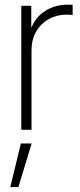

<svg xmlns="http://www.w3.org/2000/svg" viewBox="-20 -547 336 809"><path d="M69.8 0V-522.5H111.8V-432.1H113.3Q130.9 -476.1 171.6 -501.7Q212.4 -527.3 266.1 -527.3Q272.5 -527.3 276.9 -527.1Q281.2 -526.9 286.1 -526.9V-483.4Q282.7 -483.9 276.4 -484.6Q270 -485.4 261.2 -485.4Q219.2 -485.4 185.5 -466.6Q151.9 -447.8 132.3 -413.8Q112.8 -379.9 112.8 -334V0ZM23.4 241.2 67.9 57.6H113.3L57.6 241.2Z"/></svg>

Font: Inter 28pt ExtraLight
Style: Regular
Weight: 250
Designer: Rasmus Andersson
Foundry: rsms
Version: Version 4.001;git-66647c0bb